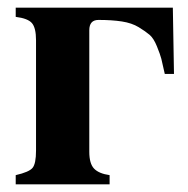

<svg xmlns="http://www.w3.org/2000/svg" viewBox="-20 -481 491 501"><path d="M213 -402V-85Q213 -54 225.5 -41Q238 -28 266 -24V0H21V-24Q56 -32 65 -43Q74 -54 74 -88V-376Q74 -408 63.5 -420.5Q53 -433 21 -437V-461H431L434 -288H410Q404 -316 401 -327.5Q398 -339 389.5 -360Q381 -381 370.5 -390Q360 -399 342 -410Q324 -421 298 -425Q272 -429 237 -429Q213 -429 213 -402Z"/></svg>

Font: STIX MathJax Alphabets
Style: Bold
Weight: 700
Designer: MicroPress Inc., with final additions and corrections provided by Coen Hoffman, Elsevier (retired)
Version: Version 1.1.1